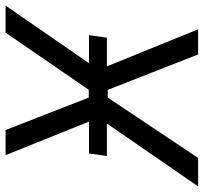

<svg xmlns="http://www.w3.org/2000/svg" viewBox="-59 -689 730 688"><g transform="rotate(-90 306.0 -345.0)"><path d="M184 -690 317 -349 84 0H-18L228 -357L94 -690ZM372 -392 362 -324H256L266 -392ZM630 -690 400 -357 545 0H455L311 -367L533 -690ZM91 -327 100 -391H524L515 -327Z"/></g></svg>

Font: Exo 2
Style: Italic
Weight: 400
Italic angle: -8°
Designer: Natanael Gama
Foundry: Natanael Gama
Version: Version 2.010